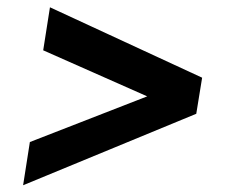

<svg xmlns="http://www.w3.org/2000/svg" viewBox="-20 -546 640 540"><path d="M64 -146.5 394 -275 101.5 -404.5 120.5 -525.5 548.5 -327.5 532 -226 45 -25Z"/></svg>

Font: JuliaMono
Style: Bold Italic
Weight: 700
Italic angle: -9°
Monospace: yes
Designer: cormullion
Foundry: corm
Version: Version 0.057; ttfautohint (v1.8.4)